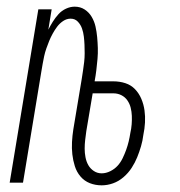

<svg xmlns="http://www.w3.org/2000/svg" viewBox="-20 -548 540 576"><path d="M285 8Q266 8 249.5 1.5Q233 -5 221.5 -18.5Q210 -32 204.5 -49.5Q199 -67 197 -85Q195 -103 196 -122Q197 -141 200 -160L225 -310Q227 -323 229 -336Q231 -349 232.5 -362Q234 -375 234 -388Q234 -401 233.5 -413.5Q233 -426 231.5 -438.5Q230 -451 226 -462.5Q222 -474 213.5 -483Q205 -492 192 -492Q180 -492 169.5 -485Q159 -478 151.5 -468Q144 -458 138 -447Q132 -436 127.5 -425Q123 -414 119 -402.5Q115 -391 112.5 -379.5Q110 -368 108 -356.5Q106 -345 104 -333L49 0H9L95 -520H135L125 -459Q131 -471 138.5 -483Q146 -495 155.5 -505.5Q165 -516 178 -522Q191 -528 204 -528Q221 -528 234 -519.5Q247 -511 255 -497.5Q263 -484 266.5 -468.5Q270 -453 271.5 -436.5Q273 -420 273.5 -404Q274 -388 272.5 -371Q271 -354 269 -337.5Q267 -321 264 -305V-304H320Q339 -304 356 -298.5Q373 -293 385 -280.5Q397 -268 404 -251.5Q411 -235 413.5 -217Q416 -199 415 -180.5Q414 -162 410 -143Q408 -126 403 -109Q398 -92 391.5 -76Q385 -60 375 -44.5Q365 -29 350.5 -16.5Q336 -4 319 2Q302 8 285 8ZM285 -28Q298 -28 311 -34.5Q324 -41 333 -51Q342 -61 348 -73.5Q354 -86 358.5 -98.5Q363 -111 366 -123.5Q369 -136 371 -149Q374 -162 375 -175Q376 -188 375.5 -200.5Q375 -213 372 -225Q369 -237 362 -247Q355 -257 344 -262.5Q333 -268 320 -268H258L239 -155Q237 -141 235.5 -128Q234 -115 234 -102Q234 -89 236.5 -76Q239 -63 245 -52.5Q251 -42 261.5 -35Q272 -28 285 -28Z"/></svg>

Font: Iosevka Term Curly Extralight
Style: Italic
Weight: 200
Italic angle: -9°
Designer: Belleve Invis
Foundry: Belleve Invis
Version: Version 32.3.0